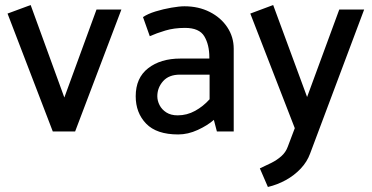

<svg xmlns="http://www.w3.org/2000/svg" viewBox="-20 -523 1479 764"><path d="M279 0 463 -485H364L236 -135L102 -503L10 -469L190 0Z M606 -140Q606 -174 629 -200Q652 -226 696 -226H814V-128Q789 -100 756.5 -82Q724 -64 687 -64Q660 -64 642 -75.5Q624 -87 615 -104.5Q606 -122 606 -140ZM576 -379Q603 -391 638 -401.5Q673 -412 716 -412Q773 -412 793 -378.5Q813 -345 813 -295V-290H698Q619 -290 569.5 -251.5Q520 -213 520 -140Q520 -74 561.5 -31Q603 12 689 12Q728 12 767 -6Q806 -24 831 -46L843 0H910V-329Q910 -376 884.5 -414.5Q859 -453 814.5 -475.5Q770 -498 714 -498Q694 -498 662 -492.5Q630 -487 599 -477.5Q568 -468 549 -455Z M1125 61Q1117 83 1099.5 98.5Q1082 114 1060 125Q1038 136 1014 147L1046 221Q1084 212 1117.5 193.5Q1151 175 1176.5 148Q1202 121 1214 88L1429 -485H1330L1202 -137L1067 -503L976 -469L1153 -13Z"/></svg>

Font: Catamaran Thin Medium
Style: Regular
Weight: 500
Version: Version 2.000